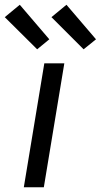

<svg xmlns="http://www.w3.org/2000/svg" viewBox="-48 -786 423 806"><path d="M52 0 138 -520H222L136 0ZM303 -579 168 -714 231 -766 355 -621ZM108 -579 -28 -714 35 -766 159 -621Z"/></svg>

Font: Iosevka Aile Oblique
Style: Regular
Weight: 400
Italic angle: -9°
Designer: Belleve Invis
Foundry: Belleve Invis
Version: Version 31.1.0; ttfautohint (v1.8.4)